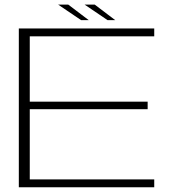

<svg xmlns="http://www.w3.org/2000/svg" viewBox="-20 -796 760 816"><path d="M60 0H635.5V-33.5H106.5V-332H607.5V-364H106.5V-641.5H635.5V-675H60ZM437 -710.5H469.5L382.5 -776.5H339.5ZM324.5 -710.5H357L270 -776.5H227Z"/></svg>

Font: Anybody Expanded ExtraLight
Style: Regular
Weight: 250
Width: 7
Version: Version 1.113;gftools[0.9.25]